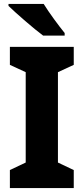

<svg xmlns="http://www.w3.org/2000/svg" viewBox="-20 -1017 423 971"><path d="M201 -997H23V-987C60 -951 153 -870 198 -837H307V-850C279 -884 228 -953 201 -997ZM353 -66V-157L273 -195V-652L353 -689V-780H30V-689L110 -652V-195L30 -157V-66Z"/></svg>

Font: Noto Sans Malayalam UI SemiCondensed ExtraBold
Style: Regular
Weight: 800
Width: 4
Designer: Jelle Bosma - Monotype Design Team
Foundry: Monotype Imaging Inc.
Version: Version 2.104